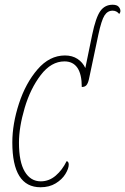

<svg xmlns="http://www.w3.org/2000/svg" viewBox="-20 -780 528 810"><path d="M32 -179Q32 -257 60 -343Q88 -429 138.5 -487.5Q189 -546 254 -546Q285 -546 307 -531.5Q329 -517 340 -493L369 -634Q384 -706 403 -733Q422 -760 455 -760Q473 -760 480.5 -751.5Q488 -743 488 -734Q488 -727 483 -721Q472 -735 455 -735Q434 -735 421 -715Q408 -695 395 -634L355 -445Q351 -428 344.5 -420.5Q338 -413 325 -413Q325 -467 306.5 -494Q288 -521 252 -521Q196 -521 152 -463.5Q108 -406 84 -324.5Q60 -243 60 -178Q60 -97 84.5 -56Q109 -15 152 -15Q187 -15 215 -39Q243 -63 261 -100Q265 -100 267.5 -96Q270 -92 270 -86Q270 -69 256 -46Q242 -23 215 -6.5Q188 10 151 10Q32 10 32 -179Z"/></svg>

Font: Noto Serif CondThin
Style: Italic
Weight: 250
Width: 3
Italic angle: -12°
Designer: Monotype Design Team
Foundry: Monotype Imaging Inc.
Version: Version 1.001